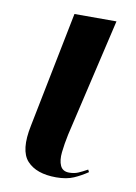

<svg xmlns="http://www.w3.org/2000/svg" viewBox="-68 -583 453 639"><g transform="rotate(10 158.5 -263.0)"><path d="M166 10Q99 10 67.5 -24.5Q36 -59 54 -145L132 -536H274L181 -137Q174 -104 171 -76Q168 -48 176 -30.5Q184 -13 206 -13Q223 -13 236 -18.5Q249 -24 267 -34L271 -26Q249 -11 225 -0.5Q201 10 166 10Z"/></g></svg>

Font: Noto Serif Display ExtraCondensed
Style: Bold Italic
Weight: 700
Width: 2
Italic angle: -12°
Designer: Monotype Design Team
Foundry: Monotype Imaging Inc.
Version: Version 2.009